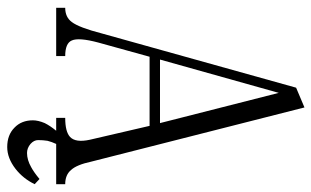

<svg xmlns="http://www.w3.org/2000/svg" viewBox="-188 -549 876 540"><g transform="rotate(90 250.0 -279.0)"><path d="M241.2 -625 326.2 -291H147.5ZM282.2 -697.3 226.6 -673.8 74.2 -127.9Q57.6 -63.5 42 -43Q28.3 -24.4 2 -24.4V1H137.7V-24.4Q101.6 -24.4 93.8 -43Q85 -62.5 99.6 -117.2L139.6 -261.7H334L373 -93.8Q381.8 -53.7 365.2 -38.1Q350.6 -24.4 311.5 -24.4V1H347.7Q334 17.6 326.2 33.2Q318.4 51.8 318.4 66.4Q318.4 98.6 338.9 118.2Q359.4 138.7 393.6 138.7Q424.8 138.7 455.1 115.2Q482.4 93.8 498 61.5L483.4 47.9Q464.8 63.5 450.2 71.3Q429.7 83 410.2 83Q396.5 83 384.8 73.2Q374 63.5 374 51.8Q374 38.1 376 25.4Q378.9 13.7 384.8 1H498V-24.4Q471.7 -24.4 458 -41Q443.4 -56.6 434.6 -97.7Z"/></g></svg>

Font: BatangChe
Style: Regular
Weight: 400
Monospace: yes
Version: Version 2.21